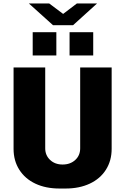

<svg xmlns="http://www.w3.org/2000/svg" viewBox="-20 -1074 720 1104"><path d="M240 -686V-221Q240 -181 268 -154.5Q296 -128 340 -128Q384 -128 412.5 -154Q441 -180 441 -221V-686H622V-218Q622 -150 589 -98Q556 -46 496 -18Q436 10 357 10H322Q243 10 183.5 -18Q124 -46 91 -98Q58 -150 58 -218V-686ZM343 -994 422 -1054H538L400 -929H285L146 -1054H263ZM304 -755H168V-889H304ZM516 -755H380V-889H516Z"/></svg>

Font: Chivo ExtraBold
Style: Regular
Weight: 800
Designer: Hector Gatti
Foundry: Omnibus-Type
Version: Version 1.007